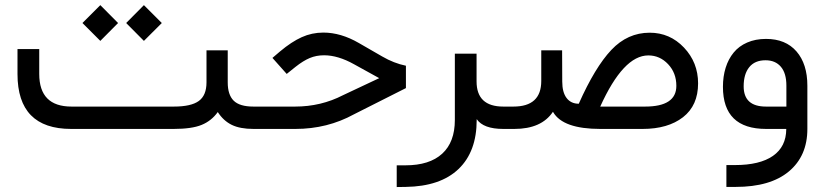

<svg xmlns="http://www.w3.org/2000/svg" viewBox="-20 -507 3244 755"><path d="M476.1 -416.5 545.9 -486.8 616.2 -416.5 545.9 -346.2ZM304.2 -416.5 374.5 -486.8 444.3 -416.5 374.5 -346.2ZM836.4 -66.4Q811.5 -31.7 772.9 -15.9Q734.4 0 662.6 0H259.8Q48.8 0 48.8 -215.8V-314H134.3V-216.3Q134.3 -87.9 261.2 -87.9H663.6Q731.4 -87.9 761.7 -109.9Q792 -131.8 792 -183.1V-309.1H875.5V-183.1Q875.5 -134.3 898.9 -111.1Q922.4 -87.9 976.6 -87.9H987.3Q998.5 -87.9 998.5 -47.4V-42Q998.5 0 987.3 0H977.1Q923.8 0 891.1 -16.1Q858.4 -32.2 836.4 -66.4Z M981.9 -87.9H1140.6Q1242.2 -87.9 1329.1 -132.8L1471.2 -199.7L1372.1 -254.4Q1309.1 -289.6 1254.4 -289.6Q1223.6 -289.6 1198 -278.8Q1172.4 -268.1 1142.1 -244.1L1107.4 -216.3L1051.3 -279.3L1081.1 -304.7Q1126.5 -342.8 1166.5 -360.8Q1206.5 -378.9 1251.5 -378.9Q1320.3 -378.9 1391.1 -337.9L1483.4 -284.7Q1528.8 -258.3 1576.2 -248.5V-160.6L1372.1 -57.6Q1267.1 0 1141.6 0H981.9Q969.7 0 969.7 -42V-47.4Q969.7 -87.9 981.9 -87.9Z M1959 0Q1880.9 0 1854.5 -38.6V-35.6Q1854.5 89.4 1783 157.7Q1711.4 226.1 1575.2 228L1540 228.5V143.1H1574.2Q1668.9 143.1 1718.8 97.4Q1768.6 51.8 1768.6 -35.2V-295.9H1854V-187Q1854 -87.9 1959 -87.9H1966.8Q1978 -87.9 1978 -47.4V-42Q1978 0 1966.8 0Z M1961.9 -87.9H1999Q2108.4 -87.9 2108.4 -188.5V-309.1H2190.4L2190.9 -186.5Q2190.9 -144 2208 -121.6Q2225.1 -99.1 2255.9 -99.1Q2319.8 -242.7 2383.8 -310.5Q2447.8 -378.4 2534.7 -378.4Q2614.3 -378.4 2669.7 -319.8Q2725.1 -261.2 2725.1 -179.2Q2725.1 -92.3 2665.8 -46.1Q2606.4 0 2506.8 0H2340.8Q2193.8 0 2155.3 -65.9L2154.3 -67.4Q2109.4 0 2002.4 0H1961.9Q1949.7 0 1949.7 -42V-47.4Q1949.7 -87.9 1961.9 -87.9ZM2639.6 -169.4Q2639.6 -220.2 2607.2 -254.6Q2574.7 -289.1 2529.3 -289.1Q2431.2 -289.1 2340.3 -87.9H2516.6Q2639.6 -87.9 2639.6 -169.4Z M3154.8 -169.9V0Q3154.8 106.4 3082 167.2Q3009.3 228 2872.6 228H2836.4V142.1H2869.6Q2967.8 142.1 3019.5 106Q3071.3 69.8 3071.8 1V0H2992.7Q2822.8 0 2822.8 -165.5Q2822.8 -206.5 2833.5 -240.7Q2844.2 -274.9 2865 -300.3Q2885.7 -325.7 2918.2 -339.8Q2950.7 -354 2992.2 -354Q3069.3 -354 3112.1 -304.7Q3154.8 -255.4 3154.8 -169.9ZM2904.3 -167.5Q2904.3 -87.9 2992.2 -87.9H3072.3V-170.4Q3072.3 -219.2 3050.5 -244.6Q3028.8 -270 2990.2 -270Q2948.2 -270 2926.3 -242.9Q2904.3 -215.8 2904.3 -167.5Z"/></svg>

Font: Shabnam WOL
Style: WOL
Weight: 400
Foundry: DejaVu fonts team - Redesigned by Saber Rastikerdar - Based on Vazir font
Version: Version 5.0.0